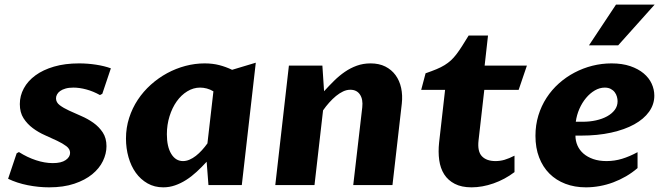

<svg xmlns="http://www.w3.org/2000/svg" viewBox="-20 -802 2881 832"><path d="M52.2 -137.7 62 -143.1Q98.1 -120.1 136 -107.7Q173.8 -95.2 209 -95.2Q245.6 -95.2 264.6 -108.4Q283.7 -121.6 283.7 -139.6Q283.7 -156.2 267.6 -168.5Q251.5 -180.7 227.3 -192.1Q203.1 -203.6 174.8 -216.1Q146.5 -228.5 122.3 -246.6Q98.1 -264.6 82 -289.6Q65.9 -314.5 65.9 -351.1Q65.9 -387.2 83.3 -419.2Q100.6 -451.2 133.5 -475.3Q166.5 -499.5 214.1 -513.4Q261.7 -527.3 322.3 -527.3Q359.9 -527.3 396.2 -521.7Q432.6 -516.1 460.4 -505.9L423.3 -395.5L413.1 -390.1Q384.3 -406.2 354.5 -414.3Q324.7 -422.4 297.9 -422.4Q277.8 -422.4 263.7 -418.2Q249.5 -414.1 240.5 -407.5Q231.4 -400.9 227.1 -392.6Q222.7 -384.3 222.7 -376Q222.7 -358.4 238.8 -346.2Q254.9 -334 279.3 -322.8Q303.7 -311.5 332 -299.3Q360.4 -287.1 384.8 -269.8Q409.2 -252.4 425.3 -228Q441.4 -203.6 441.4 -168.5Q441.4 -136.2 426 -104.2Q410.6 -72.3 379.6 -46.9Q348.6 -21.5 302 -5.9Q255.4 9.8 192.9 9.8Q147 9.8 100.1 0.5Q53.2 -8.8 15.1 -27.3Z M904.8 -406.2Q891.1 -414.6 876.2 -418.5Q861.3 -422.4 847.2 -422.4Q817.9 -422.4 791.5 -406.2Q765.1 -390.1 745.6 -362.5Q726.1 -335 714.6 -298.1Q703.1 -261.2 703.1 -220.2Q703.1 -166 722.2 -135Q741.2 -104 772.9 -104Q787.1 -104 801.3 -110.1Q815.4 -116.2 828.9 -126.7Q842.3 -137.2 855 -151.1Q867.7 -165 878.9 -180.7ZM1027.8 0H883.3L875.5 -101.1Q854 -77.6 832 -57.4Q810.1 -37.1 786.6 -22.2Q763.2 -7.3 738.5 1.2Q713.9 9.8 687.5 9.8Q649.4 9.8 619.4 -7.3Q589.4 -24.4 568.6 -53.2Q547.9 -82 536.9 -120.6Q525.9 -159.2 525.9 -201.7Q525.9 -248.5 539.6 -291Q553.2 -333.5 577.1 -369.6Q601.1 -405.8 633.8 -435.1Q666.5 -464.4 704.3 -484.9Q742.2 -505.4 783.7 -516.4Q825.2 -527.3 866.7 -527.3Q901.4 -527.3 930.4 -519.8Q959.5 -512.2 985.8 -499.5L1088.4 -530.3Z M1231.9 -517.6H1377L1384.3 -406.7Q1406.2 -430.7 1428.2 -452.4Q1450.2 -474.1 1474.4 -490.7Q1498.5 -507.3 1526.1 -517.3Q1553.7 -527.3 1585.9 -527.3Q1622.6 -527.3 1649.7 -513.7Q1676.8 -500 1694.1 -476.3Q1711.4 -452.6 1718.3 -420.9Q1725.1 -389.2 1721.2 -353.5L1680.7 0H1510.7L1549.8 -336.9Q1553.7 -371.6 1539.8 -392.3Q1525.9 -413.1 1498 -413.1Q1482.4 -413.1 1466.8 -405.8Q1451.2 -398.4 1436 -386Q1420.9 -373.5 1406.5 -357.4Q1392.1 -341.3 1379.9 -323.7L1342.8 0H1172.9Z M1908.7 -412.6H1805.2L1824.2 -484.4Q1851.1 -493.7 1871.1 -502Q1891.1 -510.3 1906.5 -519.8Q1921.9 -529.3 1934.1 -540.5Q1946.3 -551.8 1958 -567.1Q1969.7 -582.5 1982.2 -602.1Q1994.6 -621.6 2010.7 -647.9H2094.7L2080.1 -517.6H2263.2L2227.5 -412.6H2078.6L2053.7 -193.8Q2048.3 -145.5 2068.4 -124.8Q2088.4 -104 2127 -104Q2147.5 -104 2166.5 -109.6Q2185.5 -115.2 2209.5 -127.4V-56.2Q2167.5 -24.4 2118.7 -7.3Q2069.8 9.8 2023.4 9.8Q1980 9.8 1950.7 -5.4Q1921.4 -20.5 1904.8 -46.6Q1888.2 -72.8 1883.3 -108.2Q1878.4 -143.6 1882.8 -184.6Z M2519 9.8Q2470.2 9.8 2429.9 -5.6Q2389.6 -21 2360.8 -49.8Q2332 -78.6 2316.2 -119.9Q2300.3 -161.1 2300.3 -213.4Q2300.3 -260.3 2313 -301.8Q2325.7 -343.3 2348.4 -378.2Q2371.1 -413.1 2402.1 -440.7Q2433.1 -468.3 2469.7 -487.5Q2506.3 -506.8 2547.1 -517.1Q2587.9 -527.3 2629.9 -527.3Q2676.3 -527.3 2711.2 -515.4Q2746.1 -503.4 2769.3 -483.9Q2792.5 -464.4 2804 -439.2Q2815.4 -414.1 2815.4 -387.7Q2815.4 -349.6 2792.7 -317.9Q2770 -286.1 2728.5 -263.2Q2687 -240.2 2628.4 -227.3Q2569.8 -214.4 2498 -214.4H2473.6Q2473.6 -191.4 2482.4 -171.4Q2491.2 -151.4 2508.3 -136.5Q2525.4 -121.6 2550.5 -112.8Q2575.7 -104 2608.4 -104Q2643.1 -104 2675.8 -114Q2708.5 -124 2742.7 -142.6V-73.7Q2719.7 -53.7 2692.9 -38.1Q2666 -22.5 2637.2 -11.7Q2608.4 -1 2578.4 4.4Q2548.3 9.8 2519 9.8ZM2600.6 -422.4Q2578.6 -422.4 2557.6 -410.2Q2536.6 -397.9 2519.5 -377.4Q2502.4 -356.9 2490.7 -330.3Q2479 -303.7 2475.1 -274.4H2504.9Q2535.6 -274.4 2563 -280.5Q2590.3 -286.6 2611.1 -298.1Q2631.8 -309.6 2644 -325.9Q2656.2 -342.3 2656.2 -363.3Q2656.2 -372.6 2653.3 -383.1Q2650.4 -393.6 2643.8 -402.3Q2637.2 -411.1 2626.5 -416.7Q2615.7 -422.4 2600.6 -422.4ZM2532.2 -605.5 2649.4 -782.2H2816.9L2658.7 -605.5Z"/></svg>

Font: Proza Libre
Style: Bold Italic
Weight: 700
Designer: Jasper de Waard
Foundry: Jasper de Waard
Version: Version 1.000; ttfautohint (v1.4.1.8-43bc)